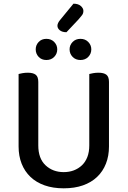

<svg xmlns="http://www.w3.org/2000/svg" viewBox="-20 -1009 693 1043"><path d="M572 -213Q572 -162 555.5 -120Q539 -78 507.5 -48Q476 -18 430.5 -2Q385 14 326 14Q268 14 222.5 -2Q177 -18 145.5 -48Q114 -78 97.5 -120Q81 -162 81 -213V-607Q88 -609 102 -611.5Q116 -614 131 -614Q160 -614 174 -603Q188 -592 188 -564V-219Q188 -148 227.5 -111Q267 -74 326 -74Q356 -74 381 -83.5Q406 -93 425 -111Q444 -129 454.5 -156Q465 -183 465 -219V-607Q472 -609 486 -611.5Q500 -614 515 -614Q544 -614 558 -603Q572 -592 572 -564ZM291 -741Q291 -717 274.5 -700Q258 -683 232 -683Q206 -683 190 -700Q174 -717 174 -741Q174 -764 190 -781Q206 -798 232 -798Q258 -798 274.5 -781Q291 -764 291 -741ZM476 -741Q476 -717 459.5 -700Q443 -683 417 -683Q391 -683 374.5 -700Q358 -717 358 -741Q358 -764 374.5 -781Q391 -798 417 -798Q443 -798 459.5 -781Q476 -764 476 -741ZM379 -989Q405 -989 419 -976.5Q433 -964 433 -950Q433 -936 425.5 -926.5Q418 -917 406 -903L341 -834Q318 -834 305 -844.5Q292 -855 292 -869Q292 -883 306 -900Z"/></svg>

Font: Baloo Thambi 2 Medium
Style: Regular
Weight: 500
Designer: Aadarsh Rajan and Ek Type
Foundry: Ek Type
Version: Version 1.640;hotconv 1.0.111;makeotfexe 2.5.65597; ttfautoh